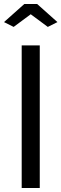

<svg xmlns="http://www.w3.org/2000/svg" viewBox="-23 -936 306 956"><path d="M175 0V-710H85V0ZM45 -802 130 -865 215 -802 263 -826 162 -916H98L-3 -826Z"/></svg>

Font: Raleway Med
Style: Regular
Weight: 500
Designer: Matt McInerney, Pablo Impallari, Rodrigo Fuenzalida
Foundry: Matt McInerney, Pablo Impallari, Rodrigo Fuenzalida
Version: Version 3.00 July 28, 2015